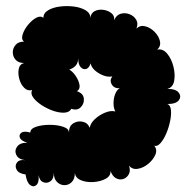

<svg xmlns="http://www.w3.org/2000/svg" viewBox="-20 -606 637 646"><path d="M161 -25Q161 -4 149.5 4Q138 12 125.5 7Q113 2 110 -17Q112 8 102.5 16.5Q93 25 81.5 16.5Q70 8 66 -19Q43 -22 36 -35Q29 -48 37 -59Q45 -70 65 -67Q42 -70 35 -84.5Q28 -99 37.5 -112.5Q47 -126 72 -126Q51 -132 47 -142.5Q43 -153 52 -159.5Q61 -166 82 -160Q82 -173 101.5 -179.5Q121 -186 147 -186Q173 -186 192.5 -179.5Q212 -173 212 -160Q212 -182 226.5 -191Q241 -200 258 -196.5Q275 -193 282 -176Q284 -191 299 -205Q314 -219 333.5 -227Q353 -235 368 -231Q362 -242 362 -258.5Q362 -275 367.5 -289.5Q373 -304 383 -309Q364 -308 356 -322Q348 -336 358 -349Q344 -346 328 -352Q312 -358 299.5 -369Q287 -380 285 -393Q280 -377 270 -374Q260 -371 251.5 -380Q243 -389 243 -411Q243 -393 233.5 -384Q224 -375 213 -372Q225 -365 235 -350Q245 -335 247.5 -320.5Q250 -306 239 -299Q260 -292 262 -275Q264 -258 252 -245.5Q240 -233 220 -240Q214 -228 197 -227Q180 -226 159.5 -233Q139 -240 120.5 -252Q102 -264 92 -277.5Q82 -291 88 -303Q73 -299 61.5 -310.5Q50 -322 45 -340Q40 -358 43 -374Q46 -390 61 -394Q42 -394 32.5 -405Q23 -416 23 -430Q23 -444 32.5 -455Q42 -466 61 -466Q51 -473 56 -489.5Q61 -506 74 -522Q87 -538 101.5 -546Q116 -554 126 -546Q126 -562 142 -571.5Q158 -581 181.5 -584Q205 -587 228.5 -584Q252 -581 268 -571.5Q284 -562 284 -546Q286 -562 298.5 -568.5Q311 -575 327 -573Q343 -571 354.5 -562Q366 -553 364 -538Q371 -555 385.5 -559.5Q400 -564 415 -558.5Q430 -553 438 -540Q446 -527 439 -510Q452 -522 469 -517.5Q486 -513 500 -499Q514 -485 518 -468Q522 -451 509 -439Q528 -443 542.5 -425.5Q557 -408 563.5 -382Q570 -356 566 -334Q562 -312 543 -307Q572 -307 581.5 -294Q591 -281 581.5 -268.5Q572 -256 543 -256Q553 -253 555 -237Q557 -221 552.5 -199Q548 -177 539.5 -157Q531 -137 520 -124.5Q509 -112 499 -116Q510 -102 502.5 -85Q495 -68 478.5 -54.5Q462 -41 443.5 -38Q425 -35 414 -49Q420 -31 413 -19Q406 -7 394 -3.5Q382 0 370 -6.5Q358 -13 352 -31Q353 -14 335.5 -4.5Q318 5 294 6.5Q270 8 251.5 0Q233 -8 232 -25Q232 -4 221.5 6.5Q211 17 197 17Q183 17 172 6.5Q161 -4 161 -25Z"/></svg>

Font: Rubik Bubbles
Style: Regular
Weight: 400
Designer: Hubert and Fischer, NaN
Foundry: Hubert and Fischer, NaN
Version: Version 2.200